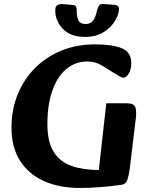

<svg xmlns="http://www.w3.org/2000/svg" viewBox="-20 -916 729 952"><path d="M376 16Q276 16 199.5 -17.5Q123 -51 80 -118Q37 -185 37 -283Q37 -373 68 -448.5Q99 -524 154.5 -579.5Q210 -635 285.5 -665.5Q361 -696 450 -696Q538 -696 584.5 -676.5Q631 -657 631 -602Q631 -574 619 -552.5Q607 -531 592 -531Q583 -531 564 -542.5Q545 -554 532 -562Q508 -578 479 -594.5Q450 -611 413 -611Q353 -611 308.5 -573.5Q264 -536 239.5 -466.5Q215 -397 215 -301Q215 -212 246.5 -162.5Q278 -113 335.5 -93Q393 -73 470 -73L507 -404H605Q634 -404 644.5 -394.5Q655 -385 655 -358Q655 -352 655 -346Q655 -340 654 -334L623 -76Q619 -47 611.5 -25Q604 -3 584 0Q530 8 475.5 12Q421 16 376 16ZM402 -733Q330 -733 292 -772.5Q254 -812 254 -864Q254 -886 266 -891.5Q278 -897 289 -896L344 -891Q353 -890 356.5 -884.5Q360 -879 360 -871Q360 -832 369 -814.5Q378 -797 405 -797Q429 -797 441.5 -813.5Q454 -830 461 -864Q466 -883 472.5 -890Q479 -897 493 -896L548 -892Q559 -891 564.5 -886Q570 -881 570 -872Q570 -846 550.5 -813Q531 -780 493.5 -756.5Q456 -733 402 -733Z"/></svg>

Font: Alkatra
Style: Regular
Weight: 400
Designer: Suman Bhandary
Version: Version 1.100;gftools[0.9.22]